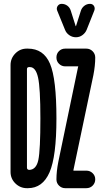

<svg xmlns="http://www.w3.org/2000/svg" viewBox="-20 -985 540 1005"><path d="M451.2 -964.8Q464.8 -964.8 471.7 -954.1Q478.5 -943.4 473.6 -929.7L433.6 -829.1Q426.8 -812.5 411.6 -801.3Q396.5 -790 377.4 -790Q358.4 -790 342.8 -800.8Q327.1 -811.5 320.3 -829.1L279.3 -929.7Q274.4 -942.4 281.7 -953.6Q289.1 -964.8 302.7 -964.8Q319.3 -964.8 332.5 -955.1Q345.7 -945.3 350.6 -928.7L376 -848.6Q376 -847.7 377 -847.7Q377.9 -847.7 377.9 -848.6L403.3 -928.7Q408.2 -944.3 421.4 -954.6Q434.6 -964.8 451.2 -964.8ZM468.8 -591.8 364.3 -94.7V-93.8Q364.3 -91.8 365.2 -91.8H431.6Q451.2 -91.8 464.8 -78.6Q478.5 -65.4 478.5 -46.4Q478.5 -27.3 465.3 -13.7Q452.1 0 431.6 0H321.3Q302.7 0 289.1 -13.2Q275.4 -26.4 275.4 -45.9Q275.4 -87.9 285.2 -137.7L388.7 -634.8Q388.7 -635.7 389.6 -635.7Q389.6 -637.7 388.7 -637.7H321.3Q302.7 -637.7 289.1 -650.9Q275.4 -664.1 275.4 -684.1Q275.4 -704.1 288.6 -717.3Q301.8 -730.5 321.3 -730.5H431.6Q451.2 -730.5 464.8 -716.8Q478.5 -703.1 478.5 -683.6Q478.5 -641.6 468.8 -591.8ZM121.1 -623V-107.4Q121.1 -96.7 132.8 -95.7Q169.9 -96.7 180.7 -147.9Q191.4 -199.2 191.4 -365.2Q191.4 -524.4 179.2 -579.1Q167 -633.8 136.7 -633.8H131.8Q121.1 -633.8 121.1 -623ZM121.1 0Q85.9 0 60.5 -24.9Q35.2 -49.8 35.2 -85V-644.5Q35.2 -679.7 60.1 -705.1Q85 -730.5 120.1 -730.5H126Q208 -730.5 241.7 -651.4Q275.4 -572.3 275.4 -365.2Q275.4 -166 239.3 -83Q203.1 0 126 0Z"/></svg>

Font: Rounded-X Mgen+ 2m medium
Style: Regular
Weight: 500
Designer: [Source Han Sans]
Ryoko NISHIZUKA  (kana & ideographs); Paul D. Hunt (Latin, Greek & Cyrillic); Wenlong ZHANG  (bopomofo
Version: Version 1.059.20150602